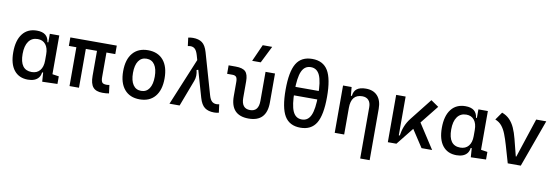

<svg xmlns="http://www.w3.org/2000/svg" viewBox="-67 -1319 5993 2068"><g transform="rotate(10 2929.5 -285.0)"><path d="M243.2 9.8Q145 9.8 91.1 -58.3Q37.1 -126.5 37.1 -253.9Q37.1 -384.3 92.5 -455.8Q147.9 -527.3 249 -527.3Q309.1 -527.3 341.8 -501.7Q374.5 -476.1 380.9 -423.8H420.9L390.6 -293Q390.6 -362.3 359.6 -400.9Q328.6 -439.5 273.4 -439.5Q209.5 -439.5 174.6 -391.1Q139.6 -342.8 139.6 -253.9Q139.6 -78.1 268.6 -78.1Q326.2 -78.1 358.4 -116.7Q390.6 -155.3 390.6 -224.6V-252L425.8 -93.8H380.9Q377.4 -59.6 359.4 -36.4Q341.3 -13.2 311.8 -1.7Q282.2 9.8 243.2 9.8ZM399.4 4.9 390.6 -119.1V-239.3L494.1 -210V-93.8L565.4 -83V0ZM390.6 -146.5V-517.6H494.1V-175.8Z M1058.6 9.8Q986.8 9.8 954.8 -28.6Q922.9 -66.9 922.9 -151.4V-517.6H1026.4V-156.2Q1026.4 -117.7 1037.8 -100.3Q1049.3 -83 1087.9 -83Q1094.7 -83 1101.8 -84Q1108.9 -85 1118.2 -86.9L1129.9 3.9Q1111.8 7.3 1096.7 8.5Q1081.5 9.8 1058.6 9.8ZM697.3 0V-517.6H800.8V0ZM615.2 -424.8V-517.6H1123V-424.8Z M1464.8 9.8Q1357.4 9.8 1297.9 -60.5Q1238.3 -130.9 1238.3 -258.8Q1238.3 -387.2 1297.9 -457.3Q1357.4 -527.3 1464.8 -527.3Q1572.8 -527.3 1632.1 -457.3Q1691.4 -387.2 1691.4 -258.8Q1691.4 -130.9 1632.1 -60.5Q1572.8 9.8 1464.8 9.8ZM1464.8 -83Q1522 -83 1553 -128.9Q1584 -174.8 1584 -258.8Q1584 -343.3 1553 -388.9Q1522 -434.6 1464.8 -434.6Q1407.7 -434.6 1376.7 -388.9Q1345.7 -343.3 1345.7 -258.8Q1345.7 -174.8 1376.7 -128.9Q1407.7 -83 1464.8 -83Z M2279.3 9.8Q2215.8 9.8 2176.8 -18.8Q2137.7 -47.4 2116.2 -122.6L1988.8 -566.4Q1975.1 -612.8 1955.6 -631.1Q1936 -649.4 1907.7 -649.4Q1894.5 -649.4 1877.4 -645.5L1865.7 -736.3Q1890.6 -742.2 1917.5 -742.2Q1980 -742.2 2017.8 -714.8Q2055.7 -687.5 2076.7 -615.2L2205.6 -166Q2218.8 -119.6 2239 -101.3Q2259.3 -83 2289.1 -83Q2302.2 -83 2319.3 -86.9L2331.1 3.9Q2306.2 9.8 2279.3 9.8ZM1790.5 0 2014.6 -541 2081.1 -428.2 2015.1 -408.2Q2022.9 -376 2022.2 -346.2Q2021.5 -316.4 2010.7 -288.6L1901.4 0Z M2656.2 9.8Q2458.5 9.8 2458.5 -200.2V-356.4Q2458.5 -394 2446.3 -409.4Q2434.1 -424.8 2403.8 -424.8H2346.2V-517.6H2423.3Q2500 -517.6 2531 -487.1Q2562 -456.5 2562 -380.9V-200.2Q2562 -83 2656.2 -83Q2750 -83 2750 -200.2V-517.6H2853.5V-200.2Q2853.5 9.8 2656.2 9.8ZM2587.4 -609.4 2670.4 -794.9H2773.9L2681.2 -609.4Z M3222.7 9.8Q3103.5 9.8 3049.8 -79.3Q2996.1 -168.5 2996.1 -366.2Q2996.1 -564 3049.8 -653.1Q3103.5 -742.2 3222.7 -742.2Q3341.8 -742.2 3395.5 -653.1Q3449.2 -564 3449.2 -366.2Q3449.2 -168.5 3395.5 -79.3Q3341.8 9.8 3222.7 9.8ZM3222.7 -80.1Q3290.5 -80.1 3321 -147.9Q3351.6 -215.8 3351.6 -366.2Q3351.6 -516.6 3321 -584.5Q3290.5 -652.3 3222.7 -652.3Q3154.8 -652.3 3124.3 -584.5Q3093.8 -516.6 3093.8 -366.2Q3093.8 -215.8 3124.3 -147.9Q3154.8 -80.1 3222.7 -80.1ZM3023.4 -321.3V-414.1H3434.1V-321.3Z M3916 224.6V-336.9Q3916 -386.2 3891.6 -412.8Q3867.2 -439.5 3823.2 -439.5Q3701.2 -439.5 3701.2 -291L3670.9 -423.8H3710.9Q3715.3 -476.1 3749 -501.7Q3782.7 -527.3 3847.7 -527.3Q3929.7 -527.3 3974.6 -477.5Q4019.5 -427.7 4019.5 -336.9V224.6ZM3597.7 0V-517.6H3691.4L3701.2 -408.2V0Z M4272.5 0 4253.9 -93.3H4293Q4300.3 -147 4319.8 -195.8Q4339.4 -244.6 4374 -288.6L4562.5 -527.3L4647 -469.2ZM4178.7 0V-517.6H4282.2V-52.2L4272.5 0ZM4547.4 0 4397.9 -228.5 4470.7 -296.9 4663.1 0Z M4930.7 9.8Q4832.5 9.8 4778.6 -58.3Q4724.6 -126.5 4724.6 -253.9Q4724.6 -384.3 4780 -455.8Q4835.4 -527.3 4936.5 -527.3Q4996.6 -527.3 5029.3 -501.7Q5062 -476.1 5068.4 -423.8H5108.4L5078.1 -293Q5078.1 -362.3 5047.1 -400.9Q5016.1 -439.5 4960.9 -439.5Q4897 -439.5 4862.1 -391.1Q4827.1 -342.8 4827.1 -253.9Q4827.1 -78.1 4956.1 -78.1Q5013.7 -78.1 5045.9 -116.7Q5078.1 -155.3 5078.1 -224.6V-252L5113.3 -93.8H5068.4Q5064.9 -59.6 5046.9 -36.4Q5028.8 -13.2 4999.3 -1.7Q4969.7 9.8 4930.7 9.8ZM5086.9 4.9 5078.1 -119.1V-239.3L5181.6 -210V-93.8L5252.9 -83V0ZM5078.1 -146.5V-517.6H5181.6V-175.8Z M5490.2 0 5559.6 -87.9H5568.4L5710 -517.6H5820.3L5632.8 0ZM5490.2 0 5435.1 -190.4Q5416 -255.9 5396.2 -306.4Q5376.5 -356.9 5348.4 -391.1Q5320.3 -425.3 5276.4 -441.9L5335.9 -527.3Q5386.2 -508.8 5419.9 -474.1Q5453.6 -439.5 5476.3 -389.2Q5499 -338.9 5515.6 -273.4L5575.2 -38.6Z"/></g></svg>

Font: Cascadia Code
Style: Regular
Weight: 400
Monospace: yes
Designer: Aaron Bell
Foundry: Saja Typeworks
Version: Version 2106.017